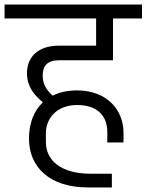

<svg xmlns="http://www.w3.org/2000/svg" viewBox="-40 -718 642 841"><path d="M345 103H450V43H358C227 43 161 -15 161 -96V-134C161 -200 209 -258 298 -258C388 -258 430 -209 430 -140V-94H501V-137C501 -236 429 -322 297 -322C256 -322 220 -314 191 -299C158 -328 147 -355 147 -388C147 -428 166 -454 218 -454H455V-637H582V-698H-20V-637H381V-518H218C128 -518 78 -470 78 -396C78 -346 104 -305 147 -271V-269C107 -231 87 -176 87 -111C87 14 177 103 345 103Z"/></svg>

Font: IBM Plex Devanagari
Style: Regular
Weight: 400
Designer: Mike Abbink, Paul van der Laan, Pieter van Rosmalen, Erin McLaughlin
Foundry: Bold Monday
Version: Version 1.0